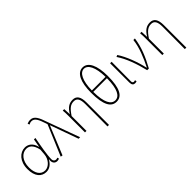

<svg xmlns="http://www.w3.org/2000/svg" viewBox="131 -1929 3250 3250"><g transform="rotate(-45 1755.5 -304.5)"><path d="M255 13C328 13 389 -29 433 -109H436C421 -29 461 13 514 13C537 13 552 7 563 2L555 -28C545 -24 530 -20 517 -20C488 -20 464 -44 464 -79C464 -188 499 -375 528 -527H493L466 -376H464C438 -496 359 -540 288 -540C167 -540 59 -434 59 -249C59 -74 141 13 255 13ZM258 -20C156 -20 97 -110 97 -249C97 -414 188 -507 287 -507C340 -507 414 -485 448 -328L439 -222C431 -112 345 -20 258 -20Z M643 7 852 -502H856L1036 0H1072L863 -574C814 -722 774 -807 683 -807C650 -807 623 -799 605 -790L619 -757C634 -766 654 -775 680 -775C753 -775 786 -705 829 -574L838 -546L607 0Z M1529 198H1565V-339C1565 -475 1523 -540 1429 -540C1348 -540 1286 -503 1226 -401H1224L1218 -527H1183C1188 -474 1188 -438 1188 -396V0H1224V-356C1302 -474 1352 -507 1426 -507C1501 -507 1531 -450 1531 -334C1531 -158 1531 21 1529 198Z M1936 13C2064 13 2137 -108 2137 -400C2137 -658 2064 -807 1936 -807C1807 -807 1735 -658 1735 -400C1735 -108 1807 13 1936 13ZM1936 -20C1842 -20 1774 -122 1772 -386H2099C2097 -122 2030 -20 1936 -20ZM1772 -419C1776 -652 1843 -775 1936 -775C2029 -775 2095 -652 2099 -419Z M2377 13C2395 13 2408 9 2418 4L2411 -26C2398 -22 2390 -20 2380 -20C2363 -20 2349 -33 2349 -59C2349 -217 2351 -368 2352 -527H2316V-66C2316 -10 2339 13 2377 13Z M2677 0H2717C2816 -179 2885 -345 2910 -527H2873C2858 -368 2779 -185 2705 -37H2700C2664 -204 2587 -412 2501 -540L2468 -526C2563 -387 2631 -191 2677 0Z M3380 198H3416V-339C3416 -475 3374 -540 3280 -540C3199 -540 3137 -503 3077 -401H3075L3069 -527H3034C3039 -474 3039 -438 3039 -396V0H3075V-356C3153 -474 3203 -507 3277 -507C3352 -507 3382 -450 3382 -334C3382 -158 3382 21 3380 198Z"/></g></svg>

Font: Harano Aji Gothic KR ExtraLight
Style: Regular
Weight: 250
Foundry: Masamichi Hosoda
Version: HaranoAjiGothicKR-ExtraLight version 20220220;ttx 4.29.1